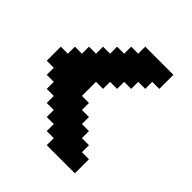

<svg xmlns="http://www.w3.org/2000/svg" viewBox="-228 -1040 1206 1206"><g transform="rotate(45 375.0 -437.5)"><path d="M375 0H625V-125H562.5V-187.5H500V-250H437.5V-312.5H375V-375H312.5V-500H375V-562.5H437.5V-625H500V-687.5H562.5V-750H625V-875H375V-812.5H312.5V-750H250V-687.5H187.5V-625H125V-562.5H62.5V-500H0V-375H62.5V-312.5H125V-250H187.5V-187.5H250V-125H312.5V-62.5H375Z"/></g></svg>

Font: Faithful 32x
Style: Bold
Weight: 400
Foundry: Faithful Resource Pack
Version: Version 1.0; January 27, 2023